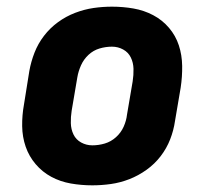

<svg xmlns="http://www.w3.org/2000/svg" viewBox="-20 -548 640 576"><path d="M257 8Q224 8 192.5 2.5Q161 -3 134 -17.5Q107 -32 87 -55.5Q67 -79 57 -108Q47 -137 46.5 -169.5Q46 -202 52 -235L68 -335Q73 -363 83.5 -390Q94 -417 112 -440.5Q130 -464 154 -481.5Q178 -499 205.5 -509.5Q233 -520 260.5 -524Q288 -528 316 -528Q349 -528 380.5 -522.5Q412 -517 439.5 -502.5Q467 -488 487 -464.5Q507 -441 516.5 -412Q526 -383 526.5 -350.5Q527 -318 522 -285L505 -185Q501 -157 490.5 -130Q480 -103 462 -79.5Q444 -56 419.5 -38.5Q395 -21 368 -10.5Q341 0 313 4Q285 8 257 8ZM257 -112Q276 -112 294.5 -117.5Q313 -123 328 -136.5Q343 -150 351 -168Q359 -186 361 -204L378 -304Q381 -323 380.5 -341.5Q380 -360 372.5 -375.5Q365 -391 349.5 -399.5Q334 -408 316 -408Q297 -408 278.5 -402.5Q260 -397 245.5 -383.5Q231 -370 223 -352Q215 -334 212 -316L195 -216Q192 -197 192.5 -178.5Q193 -160 200.5 -144.5Q208 -129 223.5 -120.5Q239 -112 257 -112Z"/></svg>

Font: Iosevka Heavy Extended Oblique
Style: Regular
Weight: 900
Width: 7
Italic angle: -9°
Monospace: yes
Designer: Belleve Invis
Foundry: Belleve Invis
Version: Version 32.5.0; ttfautohint (v1.8.4)